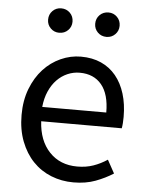

<svg xmlns="http://www.w3.org/2000/svg" viewBox="-55 -811 663 869"><g transform="rotate(5 277.0 -377.0)"><path d="M311 13Q257 13 209.5 -6Q162 -25 127 -61.5Q92 -98 71.5 -151Q51 -204 51 -271Q51 -337 71.5 -390Q92 -443 126 -480Q160 -517 204.5 -537Q249 -557 296 -557Q348 -557 388 -539Q428 -521 455.5 -487.5Q483 -454 497.5 -407Q512 -360 512 -302Q512 -287 511 -273.5Q510 -260 508 -250H142Q147 -162 195.5 -111Q244 -60 322 -60Q362 -60 395 -71.5Q428 -83 458 -103L491 -43Q455 -20 411 -3.5Q367 13 311 13ZM432 -315Q432 -398 396.5 -441Q361 -484 297 -484Q268 -484 241.5 -472.5Q215 -461 194 -439.5Q173 -418 159 -386.5Q145 -355 141 -315ZM188 -656Q165 -656 149 -672Q133 -688 133 -711Q133 -735 149 -751Q165 -767 188 -767Q212 -767 228 -751Q244 -735 244 -711Q244 -688 228 -672Q212 -656 188 -656ZM403 -656Q379 -656 363 -672Q347 -688 347 -711Q347 -735 363 -751Q379 -767 403 -767Q426 -767 442 -751Q458 -735 458 -711Q458 -688 442 -672Q426 -656 403 -656Z"/></g></svg>

Font: SpoqaHanSansJP-Regular
Style: Regular
Weight: 400
Designer: [Source Han Sans]
Ryoko NISHIZUKA  (kana & ideographs); Paul D. Hunt (Latin, Greek & Cyrillic); Wenlong ZHANG  (bopomofo
Foundry: Spoqa (http://bi.spoqa.com)
Version: Version 1.002.20150607